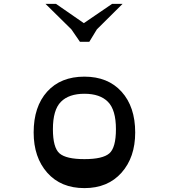

<svg xmlns="http://www.w3.org/2000/svg" viewBox="-20 -954 868 987"><path d="M391 -739 347 -803 214 -934H268L411 -835L556 -934H610L478 -803L439 -739ZM414 13Q293 13 223 -66Q153 -145 153 -273Q153 -406 222.5 -483Q292 -560 414 -560Q535 -560 605 -482.5Q675 -405 675 -273Q675 -145 604.5 -66Q534 13 414 13ZM576 -290Q576 -389 535 -430.5Q494 -472 414 -472Q334 -472 293 -430.5Q252 -389 252 -290Q252 -195 286 -165.5Q320 -136 414 -136Q508 -136 542 -165.5Q576 -195 576 -290Z"/></svg>

Font: OpenDyslexic
Style: Regular
Weight: 400
Designer: Abbie Gonzalez
Version: Version 0.920;hotconv 1.0.109;makeotfexe 2.5.65596